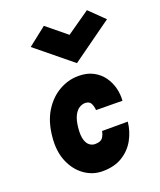

<svg xmlns="http://www.w3.org/2000/svg" viewBox="-153 -923 863 1035"><g transform="rotate(-20 278.0 -405.5)"><path d="M255 17.5Q198.5 17.5 151.8 -15.8Q105 -49 80 -108.5Q55 -168 62.5 -246.5Q70 -333 106.2 -391.5Q142.5 -450 195.5 -480Q248.5 -510 306 -510Q356 -510 391.2 -491Q426.5 -472 448.2 -441.2Q470 -410.5 478.8 -374Q487.5 -337.5 484.5 -303L333.5 -304.5Q332.5 -324.5 324 -342.5Q315.5 -360.5 290.5 -360.5Q274.5 -360.5 257.5 -350.5Q240.5 -340.5 227.8 -315.8Q215 -291 210.5 -246.5Q206.5 -203 214.2 -178.5Q222 -154 236.5 -144Q251 -134 266 -134Q298.5 -134 310 -149.5Q321.5 -165 325.5 -187.5H473Q467.5 -134 442 -87.2Q416.5 -40.5 370 -11.5Q323.5 17.5 255 17.5ZM471.5 -827.5 556.5 -744.5 323.5 -577.5 119 -744.5 224.5 -827.5 338 -734.5Z"/></g></svg>

Font: Karla ExtraBold
Style: Italic
Weight: 800
Italic angle: -8°
Designer: Jonathan Pinhorn
Version: Version 2.004;gftools[0.9.33]